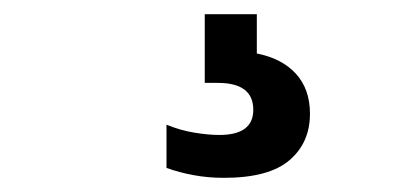

<svg xmlns="http://www.w3.org/2000/svg" viewBox="-20 -30 580 271"><path d="M296 221Q273.5 221 253.2 217.2Q233 213.5 215 207V146Q234.5 154 254.2 157.2Q274 160.5 289.5 160.5Q337.5 160.5 337.5 125Q337.5 87 287.5 87H269V-10H342.5V45.5Q378 52.5 397.8 74.2Q417.5 96 417.5 130.5Q417.5 171.5 388.5 196.2Q359.5 221 296 221Z"/></svg>

Font: Encode Sans Condensed Condensed
Style: Bold
Weight: 700
Width: 3
Designer: Multiple Designers
Foundry: Impallari Type
Version: Version 3.000; ttfautohint (v1.8.3) -l 8 -r 50 -G 200 -x 14 